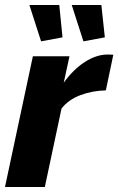

<svg xmlns="http://www.w3.org/2000/svg" viewBox="-30 -751 475 771"><path d="M102 -525H249L226 -419Q264 -472 310.5 -502Q357 -532 402 -532Q420 -532 425 -531L395 -388Q341 -387 293 -369Q245 -351 217 -315L150 0H-10ZM258 -731H377L391 -601L305 -585ZM88 -731H208L221 -601L135 -585Z"/></svg>

Font: Raleway ExtraBold
Style: Italic
Weight: 800
Italic angle: -12°
Designer: Matt McInerney, Pablo Impallari, Rodrigo Fuenzalida
Foundry: Matt McInerney, Pablo Impallari, Rodrigo Fuenzalida
Version: Version 4.026